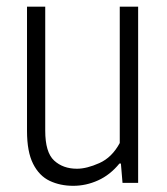

<svg xmlns="http://www.w3.org/2000/svg" viewBox="-20 -562 512 590"><path d="M205 9Q165 9 132.8 -6.2Q100.5 -21.5 81.8 -58.5Q63 -95.5 63 -159.5V-541.5H119V-160.5Q119 -94 146.2 -68.8Q173.5 -43.5 216.5 -43.5Q246.5 -43.5 285.2 -60.8Q324 -78 348 -122.5V-541.5H404.5V0H356.5L351.5 -59.5H347Q318.5 -24.5 281.5 -7.8Q244.5 9 205 9Z"/></svg>

Font: Encode Sans Cnd Lt
Style: Regular
Weight: 300
Width: 3
Designer: Multiple Designers
Foundry: Impallari Type
Version: Version 3.002; ttfautohint (v1.8.3) -l 8 -r 50 -G 200 -x 14 